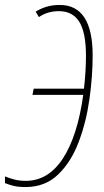

<svg xmlns="http://www.w3.org/2000/svg" viewBox="-47 -745 421 775"><path d="M56 10Q135 10 187.5 -40.5Q240 -91 270.5 -171.5Q301 -252 314 -344.5Q327 -437 327 -521Q327 -725 194 -725Q164 -725 140 -717.5Q116 -710 97 -698L110 -676Q145 -700 191 -700Q246 -700 273 -657Q300 -614 300 -519Q300 -459 292 -387H89L84 -362H289Q266 -196 207 -105.5Q148 -15 57 -15Q31 -15 10.5 -20.5Q-10 -26 -27 -33V-6Q-10 1 9 5.5Q28 10 56 10Z"/></svg>

Font: Noto Sans Display Condensed Thin
Style: Italic
Weight: 250
Width: 3
Italic angle: -12°
Designer: Monotype Design Team
Foundry: Monotype Imaging Inc.
Version: Version 1.900